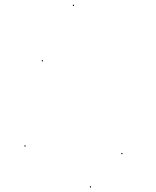

<svg xmlns="http://www.w3.org/2000/svg" viewBox="-20 -554 666 821"><path d="M291.6 -528.6H296.6V-533.6H291.6ZM158.5 -291.6H163.5V-296.6H158.5ZM84.5 72.5H89.5V67.5H84.5ZM364.4 247.5H369.4V242.5H364.4ZM498.5 105.1H503.5V100.1H498.5Z"/></svg>

Font: FRB American Cursive Just Endings
Style: Italic
Weight: 400
Italic angle: -25°
Version: Version 2.0;Modular Font Editor K font №1